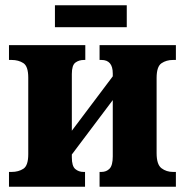

<svg xmlns="http://www.w3.org/2000/svg" viewBox="-20 -707 699 727"><path d="M188 -604V-687H460V-604ZM14 0H302V-56H296Q278 -56 265 -67Q252 -78 252 -111V-122L407 -328V-115Q407 -81 395 -68.5Q383 -56 364 -56H357V0H646V-56H635Q610 -56 591.5 -70Q573 -84 573 -127V-412Q573 -455 591.5 -467.5Q610 -480 635 -480H646V-536H357V-480H364Q407 -480 407 -429V-418L252 -212V-427Q252 -460 265.5 -470Q279 -480 298 -480H303V-536H14V-480H24Q50 -480 68.5 -468Q87 -456 87 -413V-123Q87 -80 68.5 -68Q50 -56 24 -56H14Z"/></svg>

Font: Noto Serif SemiCondensed Extra
Style: Regular
Weight: 800
Width: 4
Designer: Monotype Design Team
Foundry: Monotype Imaging Inc.
Version: Version 1.002